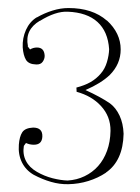

<svg xmlns="http://www.w3.org/2000/svg" viewBox="-20 -767 356 487"><path d="M258.3 -576.7Q236.3 -555.7 196.8 -538.6Q235.4 -521 258.8 -504.9Q273.9 -493.7 283.2 -473.9Q292.5 -454.1 293.5 -427.7Q292 -358.9 248.5 -329.1H249Q228.5 -315.4 204.1 -307.9Q179.7 -300.3 153.3 -299.8Q131.3 -299.3 109.4 -305.7Q87.4 -312 65.4 -323.7Q45.4 -335.4 35.6 -355.2Q25.9 -375 27.8 -399.9Q29.3 -420.4 36.4 -431.4Q43.5 -442.4 64 -443.4Q88.4 -443.4 87.4 -420.4Q86.4 -399.9 65.9 -399.9Q55.2 -399.9 45.9 -404.3L40.5 -397Q37.1 -376 45.7 -359.1Q54.2 -342.3 73.7 -331.1Q92.3 -320.3 113.3 -314.9Q134.3 -309.6 151.4 -309.1Q174.8 -310.5 194.6 -320.1Q214.4 -329.6 228.8 -345.7Q243.2 -361.8 251.5 -384.5Q259.8 -407.2 260.3 -435.1Q260.7 -471.7 235.8 -498.5Q224.6 -510.7 209.2 -519.8Q193.8 -528.8 174.3 -534.2Q174.3 -537.1 174.1 -539.8Q173.8 -542.5 173.8 -544.9Q194.8 -550.3 209.7 -558.8Q224.6 -567.4 235.4 -580.1Q246.1 -592.3 251.2 -609.4Q256.3 -626.5 256.8 -642.1Q253.9 -687 227.3 -711.2Q200.7 -735.4 151.9 -737.3Q121.1 -738.8 81.1 -713.9V-714.4Q42.5 -691.4 50.8 -650.4Q50.8 -649.9 50.3 -649.4L56.2 -641.6Q64.5 -646.5 73.7 -646.5Q92.3 -646.5 93.3 -625.5Q93.3 -617.2 88.1 -610.1Q83 -603 71.8 -603.5Q52.7 -604 45.9 -615.2Q39.1 -626.5 37.6 -647Q36.6 -670.4 45.9 -691.2Q55.2 -711.9 73.2 -723.1V-722.7Q92.8 -733.9 113.3 -740.2Q133.8 -746.6 153.8 -746.6Q214.8 -746.6 251 -714.8V-715.3Q286.1 -683.1 286.1 -641.6Q286.1 -604.5 258.3 -576.7Z"/></svg>

Font: Tartlers End
Style: Regular
Weight: 200
Designer: Peter Wiegel
Foundry: Peter Wiegel
Version: Version 1.000 2013 initial release